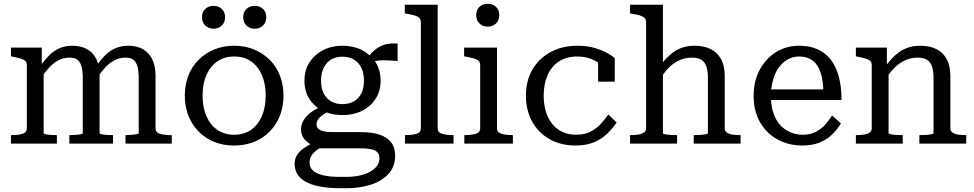

<svg xmlns="http://www.w3.org/2000/svg" viewBox="-20 -760 5156 1016"><path d="M38 0V-45H40Q76 -45 99 -52Q122 -59 122 -81V-415Q122 -430 114 -437.5Q106 -445 89.5 -450Q73 -455 48 -460L38 -462V-508H201V-421Q223 -450 244 -471Q269 -494 298 -506Q327 -518 363 -518Q406 -518 438.5 -501Q471 -484 489 -449Q495 -437 499 -423Q519 -451 540 -471Q565 -494 594 -506Q623 -518 659 -518Q702 -518 734 -501Q766 -484 784.5 -448.5Q803 -413 803 -357V-81Q803 -59 826.5 -52Q850 -45 886 -45H889V0H644V-45H647Q661 -45 676.5 -46.5Q692 -48 703 -50Q714 -52 714 -55V-345Q714 -383 707.5 -407.5Q701 -432 686 -443.5Q671 -455 644 -455Q614 -455 587 -441.5Q560 -428 537 -403Q522 -387 507 -366Q507 -362 507 -357V-55Q507 -52 518.5 -49.5Q530 -47 546.5 -46Q563 -45 577 -45H578V0H347V-45H349Q363 -45 379 -46Q395 -47 406.5 -49.5Q418 -52 418 -55V-345Q418 -383 411.5 -407.5Q405 -432 390 -443.5Q375 -455 348 -455Q317 -455 290.5 -441.5Q264 -428 241 -403Q226 -387 211 -367V-55Q211 -52 222.5 -49.5Q234 -47 250 -46Q266 -45 279 -45H281V0Z M1480 -254Q1480 -177 1446.5 -117Q1413 -57 1354 -23.5Q1295 10 1219 10Q1143 10 1084 -23.5Q1025 -57 991.5 -117Q958 -177 958 -254Q958 -312 977 -360.5Q996 -409 1031.5 -444Q1067 -479 1114.5 -498.5Q1162 -518 1219 -518Q1276 -518 1323.5 -498.5Q1371 -479 1406.5 -444Q1442 -409 1461 -360.5Q1480 -312 1480 -254ZM1052 -254Q1052 -192 1072.5 -145Q1093 -98 1130.5 -72.5Q1168 -47 1219 -47Q1271 -47 1308 -72.5Q1345 -98 1365.5 -145Q1386 -192 1386 -254Q1386 -317 1365.5 -363.5Q1345 -410 1308 -435.5Q1271 -461 1219 -461Q1168 -461 1130.5 -435.5Q1093 -410 1072.5 -363.5Q1052 -317 1052 -254ZM1171 -669Q1171 -641 1153.5 -624.5Q1136 -608 1110 -608Q1084 -608 1066.5 -624.5Q1049 -641 1049 -669Q1049 -697 1066.5 -713Q1084 -729 1110 -729Q1136 -729 1153.5 -713Q1171 -697 1171 -669ZM1389 -669Q1389 -641 1371.5 -624.5Q1354 -608 1328 -608Q1302 -608 1284.5 -624.5Q1267 -641 1267 -669Q1267 -697 1284.5 -713Q1302 -729 1328 -729Q1354 -729 1371.5 -713Q1389 -697 1389 -669Z M2084 -437Q2040 -441 2009 -441Q1982 -441 1963 -436Q1965 -433 1968 -430Q1994 -388 1994 -333Q1994 -278 1967.5 -237Q1941 -196 1895.5 -173.5Q1850 -151 1792 -151Q1746 -151 1708 -165Q1696 -158 1685 -150Q1670 -139 1662.5 -127Q1655 -115 1655 -101Q1655 -80 1676.5 -70.5Q1698 -61 1738 -61H1888Q1948 -61 1988.5 -47.5Q2029 -34 2050 -6.5Q2071 21 2071 63Q2071 122 2035.5 160.5Q2000 199 1941.5 217.5Q1883 236 1814 236H1777Q1710 236 1656 223.5Q1602 211 1570.5 182Q1539 153 1539 105Q1539 81 1551.5 61Q1564 41 1589 23Q1603 14 1622 3Q1614 -2 1607 -8Q1588 -23 1580.5 -40Q1573 -57 1573 -76Q1573 -100 1585 -121Q1597 -142 1621 -162Q1639 -176 1663 -189Q1635 -208 1617 -237Q1591 -278 1591 -333Q1591 -388 1617.5 -429.5Q1644 -471 1689.5 -494.5Q1735 -518 1792 -518Q1850 -518 1896 -495Q1918 -483 1936 -467Q1939 -472 1944 -477Q1962 -497 1984 -510Q2006 -523 2031 -527.5Q2056 -532 2084 -529ZM1670 25Q1658 32 1649 40Q1633 54 1625.5 69Q1618 84 1618 101Q1618 125 1635 141.5Q1652 158 1687.5 167Q1723 176 1778 176H1813Q1864 176 1903.5 163.5Q1943 151 1965.5 129Q1988 107 1988 79Q1988 50 1966.5 37.5Q1945 25 1886 25ZM1792 -209Q1827 -209 1852.5 -223.5Q1878 -238 1892 -265.5Q1906 -293 1906 -333Q1906 -373 1892 -401.5Q1878 -430 1852.5 -445Q1827 -460 1792 -460Q1758 -460 1732.5 -445Q1707 -430 1693 -401.5Q1679 -373 1679 -333Q1679 -293 1693 -265.5Q1707 -238 1732.5 -223.5Q1758 -209 1792 -209Z M2296 -735V-81Q2296 -59 2319 -52Q2342 -45 2378 -45H2380V0H2123V-45H2125Q2161 -45 2184 -52Q2207 -59 2207 -81V-642Q2207 -657 2199 -665Q2191 -673 2175 -678Q2159 -683 2133 -687L2122 -689V-735Z M2561 -619Q2535 -619 2517.5 -635.5Q2500 -652 2500 -680Q2500 -708 2517.5 -724Q2535 -740 2561 -740Q2587 -740 2604.5 -724Q2622 -708 2622 -680Q2622 -652 2604.5 -635.5Q2587 -619 2561 -619ZM2610 -508V-81Q2610 -59 2633.5 -52Q2657 -45 2693 -45H2694V0H2437V-45H2438Q2474 -45 2497.5 -52Q2521 -59 2521 -81V-415Q2521 -437 2503 -445Q2485 -453 2447 -460L2436 -462V-508Z M3029 -47Q3074 -47 3106 -64Q3138 -81 3160.5 -106Q3183 -131 3199 -154L3243 -112Q3221 -79 3191.5 -51Q3162 -23 3121.5 -6.5Q3081 10 3026 10Q2947 10 2887.5 -24Q2828 -58 2795.5 -117.5Q2763 -177 2763 -254Q2763 -333 2797.5 -392Q2832 -451 2893.5 -484.5Q2955 -518 3036 -518Q3086 -518 3125.5 -506.5Q3165 -495 3192.5 -480Q3220 -465 3233 -452V-328H3145V-429Q3137 -434 3129 -439Q3086 -461 3036 -461Q2977 -461 2937 -434.5Q2897 -408 2877 -361Q2857 -314 2857 -254Q2857 -208 2868.5 -170Q2880 -132 2902 -104.5Q2924 -77 2956 -62Q2988 -47 3029 -47Z M3488 -735V-431Q3507 -454 3526 -470Q3553 -494 3584.5 -506Q3616 -518 3655 -518Q3703 -518 3739 -501Q3775 -484 3795 -448.5Q3815 -413 3815 -357V-81Q3815 -67 3825.5 -59Q3836 -51 3855 -48Q3874 -45 3897 -45H3899V0H3651V-45H3653Q3667 -45 3684 -46Q3701 -47 3713.5 -49.5Q3726 -52 3726 -55V-346Q3726 -384 3718 -408Q3710 -432 3691.5 -443.5Q3673 -455 3641 -455Q3607 -455 3577 -442Q3547 -429 3521 -404Q3504 -387 3488 -365V-55Q3488 -52 3500 -49.5Q3512 -47 3529 -46Q3546 -45 3560 -45H3563V0H3314V-45H3316Q3340 -45 3358.5 -48Q3377 -51 3388 -59Q3399 -67 3399 -81V-642Q3399 -657 3391 -665Q3383 -673 3367 -678Q3351 -683 3325 -687L3314 -689V-735Z M4060 -231Q4062 -194 4072 -164Q4084 -126 4107 -100Q4130 -74 4161 -60.5Q4192 -47 4228 -47Q4269 -47 4298.5 -63Q4328 -79 4348.5 -102.5Q4369 -126 4383 -149L4430 -107Q4411 -75 4383 -48Q4355 -21 4316.5 -5.5Q4278 10 4226 10Q4153 10 4094.5 -22Q4036 -54 4002 -113Q3968 -172 3968 -252Q3968 -331 4000 -390.5Q4032 -450 4086.5 -484Q4141 -518 4208 -518Q4263 -518 4304.5 -500Q4346 -482 4374.5 -446.5Q4403 -411 4418 -357Q4433 -303 4433 -231ZM4061 -287H4337Q4335 -323 4329 -352Q4321 -389 4305 -413Q4289 -437 4265 -449Q4241 -461 4208 -461Q4177 -461 4150 -446.5Q4123 -432 4102.5 -404.5Q4082 -377 4071 -338Q4064 -314 4061 -287Z M4509 0V-45H4511Q4535 -45 4553.5 -48Q4572 -51 4582.5 -59Q4593 -67 4593 -81V-415Q4593 -430 4585 -437.5Q4577 -445 4560.5 -450Q4544 -455 4519 -460L4509 -462V-508H4673V-419Q4696 -449 4720 -470Q4747 -494 4779 -506Q4811 -518 4850 -518Q4898 -518 4933.5 -501Q4969 -484 4989 -448.5Q5009 -413 5009 -357V-81Q5009 -67 5019.5 -59Q5030 -51 5048.5 -48Q5067 -45 5091 -45H5093V0H4845V-45H4847Q4861 -45 4878 -46Q4895 -47 4907.5 -49.5Q4920 -52 4920 -55V-346Q4920 -384 4912 -408Q4904 -432 4885.5 -443.5Q4867 -455 4835 -455Q4802 -455 4772 -442Q4742 -429 4716 -404Q4698 -387 4682 -365V-55Q4682 -52 4694 -49.5Q4706 -47 4723 -46Q4740 -45 4754 -45H4757V0Z"/></svg>

Font: Roboto Serif 20pt
Style: Regular
Weight: 400
Designer: Greg Gazdowicz
Foundry: Commercial Type
Version: Version 1.008